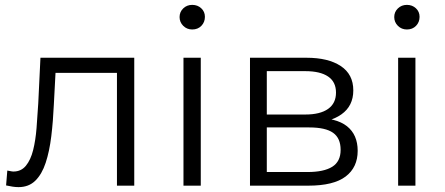

<svg xmlns="http://www.w3.org/2000/svg" viewBox="-20 -762 1826 788"><path d="M5 -1 10 -62Q17 -61 23.5 -59.5Q30 -58 35 -58Q67 -58 86.5 -82Q106 -106 116 -146Q126 -186 130 -236.5Q134 -287 137 -338L146 -525H531V0H460V-484L478 -463H192L209 -485L201 -333Q198 -265 190.5 -203Q183 -141 167.5 -94Q152 -47 125 -20.5Q98 6 56 6Q44 6 31.5 4Q19 2 5 -1Z M733 0V-525H804V0ZM769 -641Q747 -641 732 -656Q717 -671 717 -692Q717 -713 732 -727.5Q747 -742 769 -742Q791 -742 806 -728Q821 -714 821 -693Q821 -671 806.5 -656Q792 -641 769 -641Z M1006 0V-525H1238Q1327 -525 1378.5 -491Q1430 -457 1430 -391Q1430 -327 1381 -292.5Q1332 -258 1252 -258L1266 -279Q1360 -279 1404 -244Q1448 -209 1448 -143Q1448 -75 1398.5 -37.5Q1349 0 1245 0ZM1075 -56H1242Q1309 -56 1343.5 -77.5Q1378 -99 1378 -147Q1378 -195 1347 -217Q1316 -239 1249 -239H1075ZM1075 -292H1233Q1294 -292 1326.5 -315Q1359 -338 1359 -382Q1359 -426 1326.5 -448Q1294 -470 1233 -470H1075Z M1614 0V-525H1685V0ZM1650 -641Q1628 -641 1613 -656Q1598 -671 1598 -692Q1598 -713 1613 -727.5Q1628 -742 1650 -742Q1672 -742 1687 -728Q1702 -714 1702 -693Q1702 -671 1687.5 -656Q1673 -641 1650 -641Z"/></svg>

Font: MOST Montserrat
Style: Regular
Weight: 400
Designer: Julieta Ulanovsky
Foundry: Julieta Ulanovsky
Version: Version 8.000;March 11, 2024;FontCreator 15.0.0.2926 64-bit